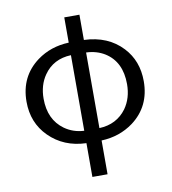

<svg xmlns="http://www.w3.org/2000/svg" viewBox="-95 -777 949 1060"><g transform="rotate(-10 379.5 -247.5)"><path d="M421.9 -483.4V-59.6Q519.5 -63.5 574.2 -137.7Q614.3 -194.3 614.3 -272.5Q614.3 -397.5 526.4 -453.1Q480.5 -481.4 421.9 -483.4ZM336.9 -59.6V-483.4Q237.3 -479.5 184.6 -403.3Q146.5 -348.6 146.5 -272.5Q146.5 -155.3 227.5 -96.7Q275.4 -62.5 336.9 -59.6ZM421.9 -695.3V-553.7Q556.6 -548.8 636.7 -462.9Q708 -386.7 708 -272.5Q708 -130.9 600.6 -50.8Q523.4 5.9 421.9 9.8V199.2H336.9V9.8Q210.9 5.9 128.9 -76.2Q50.8 -154.3 50.8 -272.5Q50.8 -414.1 159.2 -494.1Q235.4 -549.8 336.9 -553.7V-695.3Z"/></g></svg>

Font: Taipei Sans TC Beta
Style: Regular
Weight: 400
Designer: JT Foundry
Foundry: JT Foundry
Version: Version 1.000